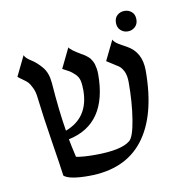

<svg xmlns="http://www.w3.org/2000/svg" viewBox="-68 -613 649 684"><g transform="rotate(-10 257.0 -270.5)"><path d="M389 -512Q389 -530 400 -539.5Q411 -549 426 -549Q441 -549 452 -539.5Q463 -530 463 -512Q463 -495 452 -485Q441 -475 426 -475Q411 -475 400 -485Q389 -495 389 -512ZM412 -422Q464 -394 464 -327Q464 -164 397.5 -78Q331 8 199 8Q129 8 110 -9Q106 -41 91 -135Q76 -229 68 -298Q66 -319 58.5 -334.5Q51 -350 45.5 -356Q40 -362 27 -371Q14 -380 10 -384L45 -456Q49 -445 68.5 -433Q88 -421 106 -399.5Q124 -378 127 -342Q135 -236 147 -165Q233 -197 233 -297Q233 -318 229.5 -332Q226 -346 214.5 -356.5Q203 -367 197 -370.5Q191 -374 172 -384L207 -456Q210 -447 249 -424Q250 -424 255.5 -420.5Q261 -417 263 -415.5Q265 -414 270.5 -409.5Q276 -405 278.5 -401.5Q281 -398 284.5 -392Q288 -386 290 -379Q292 -372 293.5 -363Q295 -354 295 -343Q295 -163 152 -133Q156 -111 166 -67Q191 -62 234 -62Q330 -62 362 -89Q377 -101 387 -161.5Q397 -222 397 -296Q397 -321 389.5 -336Q382 -351 372.5 -357.5Q363 -364 331 -384L366 -456Q368 -450 376 -443.5Q384 -437 397.5 -430Q411 -423 412 -422Z"/></g></svg>

Font: Bellefair
Style: Regular
Weight: 400
Designer: Nick Shinn, Liron Lavi Turkenic
Foundry: Shinntype
Version: Version 1.003;PS 001.003;hotconv 1.0.88;makeotf.lib2.5.64775